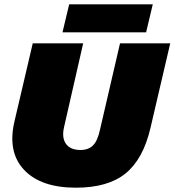

<svg xmlns="http://www.w3.org/2000/svg" viewBox="-20 -861 810 891"><path d="M689 -841 658 -711H270L301 -841ZM332 10Q170 10 92 -72.5Q14 -155 47 -297L132 -660H366L277 -270Q266 -221 286.5 -193Q307 -165 353 -165Q391 -165 412 -186.5Q433 -208 444 -259L537 -660H770L678 -266Q644 -122 562.5 -56Q481 10 332 10Z"/></svg>

Font: Elaine Sans Black
Style: Italic
Weight: 900
Italic angle: -13°
Designer: Wei Huang
Foundry: Wei Huang
Version: Version 2.001;December 24, 2019;FontCreator 12.0.0.2547 64-b